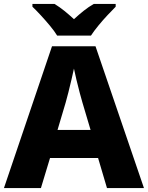

<svg xmlns="http://www.w3.org/2000/svg" viewBox="-20 -951 748 971"><path d="M521 0 476 -152H233L187 0H0L243 -717H463L708 0ZM397 -432Q392 -448 383.5 -480.5Q375 -513 366.5 -548Q358 -583 354 -604Q349 -581 341.5 -548.5Q334 -516 326 -484.5Q318 -453 312 -432L271 -294H438ZM269 -771Q255 -794 232.5 -821Q210 -848 186.5 -873.5Q163 -899 144 -917V-931H256Q282 -915 305 -896.5Q328 -878 354 -854Q380 -878 404 -897Q428 -916 454 -931H565V-917Q548 -900 524 -874.5Q500 -849 477.5 -821.5Q455 -794 440 -771Z"/></svg>

Font: Noto Sans Khmer ExtraBold
Style: Regular
Weight: 800
Version: Version 2.003